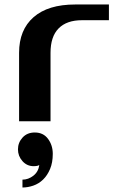

<svg xmlns="http://www.w3.org/2000/svg" viewBox="-20 -540 515 855"><path d="M465 -450H345Q277 -450 241 -413.5Q205 -377 205 -305V0H65V-305Q65 -407 129.5 -463.5Q194 -520 315 -520H465ZM215 145Q215 184 203 212.5Q191 241 172 259.5Q153 278 128.5 286.5Q104 295 80 295V260Q106 260 128.5 242.5Q151 225 155 195Q152 197 148 198Q140 200 130 200Q100 200 80 177.5Q60 155 60 125Q60 95 80.5 72.5Q101 50 135 50Q173 50 194 78.5Q215 107 215 145Z"/></svg>

Font: Prosto One
Style: Regular
Weight: 400
Designer: Pavel Emelyanov and Jovanny lemonad
Foundry: Pavel Emelyanov and Jovanny Lemonad
Version: Version 1.001